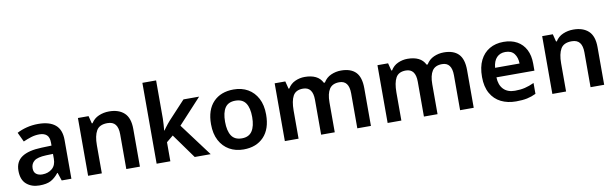

<svg xmlns="http://www.w3.org/2000/svg" viewBox="-48 -1263 5692 1777"><g transform="rotate(-10 2798.5 -375.0)"><path d="M297 -553Q403 -553 458 -507Q513 -461 513 -364V0H422L397 -75H393Q358 -31 319 -10.5Q280 10 212 10Q139 10 91 -31Q43 -72 43 -158Q43 -243 105 -285Q167 -327 292 -331L385 -334V-361Q385 -412 360.5 -434Q336 -456 292 -456Q251 -456 213 -444Q175 -432 139 -416L97 -505Q138 -527 189.5 -540Q241 -553 297 -553ZM320 -254Q239 -251 207.5 -225.5Q176 -200 176 -157Q176 -120 198.5 -103Q221 -86 256 -86Q311 -86 348 -117.5Q385 -149 385 -210V-256Z M963 -553Q1054 -553 1105.5 -505.5Q1157 -458 1157 -354V0H1029V-327Q1029 -388 1005 -418.5Q981 -449 930 -449Q855 -449 827 -401Q799 -353 799 -264V0H670V-543H770L788 -472H795Q821 -514 866.5 -533.5Q912 -553 963 -553Z M1443 -401Q1443 -375 1440.5 -346Q1438 -317 1436 -290H1439Q1447 -302 1458 -316.5Q1469 -331 1480.5 -345.5Q1492 -360 1503 -372L1662 -543H1809L1592 -308L1822 0H1672L1506 -231L1443 -179V0H1314V-760H1443Z M2391 -272Q2391 -137 2321 -63.5Q2251 10 2131 10Q2056 10 1998 -23Q1940 -56 1906.5 -119Q1873 -182 1873 -272Q1873 -407 1943 -480Q2013 -553 2134 -553Q2210 -553 2267.5 -520Q2325 -487 2358 -424.5Q2391 -362 2391 -272ZM2005 -272Q2005 -187 2035 -140.5Q2065 -94 2133 -94Q2199 -94 2229.5 -140.5Q2260 -187 2260 -272Q2260 -358 2229.5 -403Q2199 -448 2132 -448Q2065 -448 2035 -403Q2005 -358 2005 -272Z M3143 -553Q3235 -553 3281.5 -505.5Q3328 -458 3328 -354V0H3200V-328Q3200 -449 3109 -449Q3044 -449 3016 -406Q2988 -363 2988 -281V0H2860V-328Q2860 -449 2768 -449Q2700 -449 2674 -401.5Q2648 -354 2648 -264V0H2519V-543H2619L2637 -472H2644Q2669 -514 2712 -533.5Q2755 -553 2802 -553Q2863 -553 2905 -532.5Q2947 -512 2968 -469H2978Q3004 -513 3049 -533Q3094 -553 3143 -553Z M4109 -553Q4201 -553 4247.5 -505.5Q4294 -458 4294 -354V0H4166V-328Q4166 -449 4075 -449Q4010 -449 3982 -406Q3954 -363 3954 -281V0H3826V-328Q3826 -449 3734 -449Q3666 -449 3640 -401.5Q3614 -354 3614 -264V0H3485V-543H3585L3603 -472H3610Q3635 -514 3678 -533.5Q3721 -553 3768 -553Q3829 -553 3871 -532.5Q3913 -512 3934 -469H3944Q3970 -513 4015 -533Q4060 -553 4109 -553Z M4670 -553Q4744 -553 4797 -523.5Q4850 -494 4878.5 -439Q4907 -384 4907 -307V-241H4550Q4552 -169 4590.5 -129Q4629 -89 4698 -89Q4750 -89 4792 -99Q4834 -109 4879 -130V-28Q4838 -8 4795 1Q4752 10 4692 10Q4612 10 4550.5 -20.5Q4489 -51 4454 -113Q4419 -175 4419 -267Q4419 -361 4450.5 -424Q4482 -487 4538.5 -520Q4595 -553 4670 -553ZM4671 -458Q4621 -458 4590 -426Q4559 -394 4553 -330H4783Q4782 -386 4755 -422Q4728 -458 4671 -458Z M5326 -553Q5417 -553 5468.5 -505.5Q5520 -458 5520 -354V0H5392V-327Q5392 -388 5368 -418.5Q5344 -449 5293 -449Q5218 -449 5190 -401Q5162 -353 5162 -264V0H5033V-543H5133L5151 -472H5158Q5184 -514 5229.5 -533.5Q5275 -553 5326 -553Z"/></g></svg>

Font: Noto Sans Javanese SemiBold
Style: Regular
Weight: 600
Version: Version 2.004